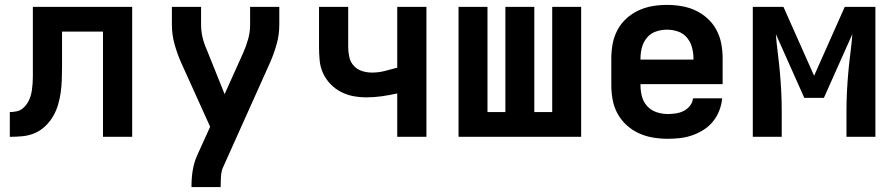

<svg xmlns="http://www.w3.org/2000/svg" viewBox="-20 -558 3640 783"><path d="M20 0V-101Q34 -101 48 -104Q62 -107 73 -116Q84 -125 91.5 -137Q99 -149 103.5 -162.5Q108 -176 110 -190Q112 -204 113 -218Q114 -232 114 -246Q114 -260 114 -274Q114 -275 114 -276Q114 -277 114 -278V-282Q114 -283 114 -283Q114 -283 114 -283V-530H519V0H400V-429H233V-283Q233 -258 232 -232Q231 -206 227.5 -180.5Q224 -155 216.5 -130Q209 -105 196 -83Q183 -61 164 -43Q145 -25 121.5 -15Q98 -5 72 -2.5Q46 0 20 0Z M761 205V198Q761 167 766 136.5Q771 106 783 78L837 -41L719 -302Q703 -338 692 -377Q681 -416 681 -457V-530H800V-457Q800 -442 802 -427Q804 -412 808 -397.5Q812 -383 817.5 -369Q823 -355 829 -341L896 -174L972 -343Q984 -370 992 -398.5Q1000 -427 1000 -457V-530H1119V-457Q1119 -416 1108 -377Q1097 -338 1081 -302L892 119Q883 137 881.5 157.5Q880 178 880 198V205Z M1600 0V-177Q1569 -170 1537.5 -165.5Q1506 -161 1474 -161Q1447 -161 1420.5 -166Q1394 -171 1370 -183.5Q1346 -196 1327 -216Q1308 -236 1297 -260.5Q1286 -285 1283.5 -312.5Q1281 -340 1281 -367V-530H1400V-367Q1400 -346 1404.5 -325.5Q1409 -305 1422.5 -290Q1436 -275 1456 -268.5Q1476 -262 1497 -262Q1523 -262 1549 -268.5Q1575 -275 1600 -282V-530H1719V0Z M1850 0V-530H1968V-101H2041V-530H2159V-101H2232V-530H2350V0Z M2703 8Q2673 8 2643 3Q2613 -2 2585.5 -14.5Q2558 -27 2535.5 -47.5Q2513 -68 2498.5 -94.5Q2484 -121 2478.5 -150.5Q2473 -180 2473 -210V-320Q2473 -350 2478.5 -379.5Q2484 -409 2498 -435.5Q2512 -462 2534.5 -482.5Q2557 -503 2584 -515.5Q2611 -528 2640.5 -533Q2670 -538 2700 -538Q2730 -538 2759.5 -533Q2789 -528 2816 -515.5Q2843 -503 2865.5 -482.5Q2888 -462 2902 -435.5Q2916 -409 2921.5 -379.5Q2927 -350 2927 -320V-215H2592V-210Q2592 -187 2598 -164.5Q2604 -142 2619.5 -125Q2635 -108 2657.5 -100.5Q2680 -93 2703 -93Q2719 -93 2736 -95.5Q2753 -98 2768 -105.5Q2783 -113 2794 -127Q2805 -141 2806 -157H2925Q2923 -132 2913.5 -107.5Q2904 -83 2888 -63Q2872 -43 2850 -29Q2828 -15 2804 -6.5Q2780 2 2754 5Q2728 8 2703 8ZM2592 -315H2808V-320Q2808 -343 2802 -365Q2796 -387 2781.5 -404.5Q2767 -422 2745 -429.5Q2723 -437 2700 -437Q2677 -437 2655 -429.5Q2633 -422 2618.5 -404.5Q2604 -387 2598 -365Q2592 -343 2592 -320Z M3050 0V-530H3175L3300 -249L3425 -530H3550V0H3432V-106Q3432 -145 3434 -184.5Q3436 -224 3439.5 -263Q3443 -302 3448 -341Q3453 -380 3456 -419L3340 -159H3260L3144 -419Q3147 -380 3152 -341Q3157 -302 3160.5 -263Q3164 -224 3166 -184.5Q3168 -145 3168 -106V0Z"/></svg>

Font: Iosevka Curly Extended
Style: Bold
Weight: 700
Width: 7
Monospace: yes
Designer: Belleve Invis
Foundry: Belleve Invis
Version: Version 11.1.0; ttfautohint (v1.8.3)